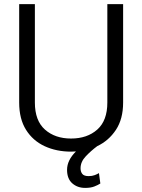

<svg xmlns="http://www.w3.org/2000/svg" viewBox="-20 -731 693 938"><path d="M504.4 -710.9H581.5V-230Q581.5 -149.9 546.4 -96.7Q511.2 -43.5 455.1 -17.1Q423.8 6.3 398.7 33Q373.5 59.6 373.5 91.3Q373.5 107.9 382.1 118.7Q390.6 129.4 413.1 129.4Q430.2 129.4 442.9 124.5Q455.6 119.6 463.4 114.7L470.2 165.5Q459 172.9 441.2 179.9Q423.3 187 396 187Q358.4 187 333 164.6Q307.6 142.1 307.6 98.6Q307.6 51.8 351.1 8.8Q339.4 9.8 327.1 9.8Q255.9 9.8 198.2 -16.8Q140.6 -43.5 107.2 -96.7Q73.7 -149.9 73.7 -230V-710.9H150.4V-230Q150.4 -141.6 199.7 -97.9Q249 -54.2 327.1 -54.2Q405.8 -54.2 455.1 -97.9Q504.4 -141.6 504.4 -230Z"/></svg>

Font: Vazirmatn FD Light
Style: Regular
Weight: 300
Designer: Saber Rastikerdar
Foundry: Saber Rastikerdar
Version: Version 33.003